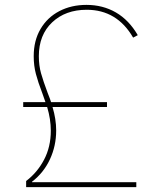

<svg xmlns="http://www.w3.org/2000/svg" viewBox="-20 -766 648 786"><path d="M87 -25Q133 -60 160.5 -112.5Q188 -165 188 -231Q188 -278 173 -328H75V-348H166L153 -385Q136 -429 127 -463Q118 -497 118 -536Q118 -600 146 -647.5Q174 -695 223 -720.5Q272 -746 334 -746Q401 -746 454.5 -715Q508 -684 544 -622L525 -612Q459 -726 335 -726Q248 -726 193.5 -674.5Q139 -623 139 -536Q139 -498 148 -466Q157 -434 175 -386Q187 -356 189 -348H418V-328H195Q210 -278 210 -232Q210 -169 184.5 -114Q159 -59 111 -22V-20H538V0H87Z"/></svg>

Font: IBM Plex Sans JP Thin
Style: Regular
Weight: 100
Designer: Mike Abbink; Paul van der Laan; Pieter van Rosmalen; Wujin Sim; Yejin Wi; Jinhee Kim; Boomi Park; Yona Kim; Kichan Ma
Foundry: Sandoll Inc.
Version: Version 1.001